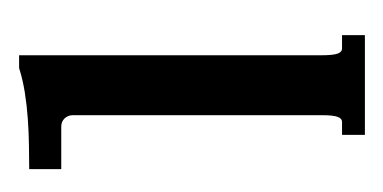

<svg xmlns="http://www.w3.org/2000/svg" viewBox="-122 -645 409 205"><g transform="rotate(-90 82.5 -542.5)"><path d="M126 -726.6V-403.8Q126 -391.6 127.7 -386.7Q129.4 -381.8 133.3 -381.8H147.5V-357.4H41V-381.8H54.7Q58.6 -381.8 60.3 -386.7Q62 -391.6 62 -402.8V-669.4Q62 -674.3 58.6 -678Q55.2 -681.6 49.8 -681.6H4.4V-715.8Q16.1 -715.8 30 -716.1Q43.9 -716.3 58.1 -717.3Q72.3 -718.3 86.2 -720.5Q100.1 -722.7 112.3 -726.6Z"/></g></svg>

Font: Arian AMU Serif
Style: Regular
Weight: 400
Designer: Ruben Hakobyan (Tarumian)
Foundry: Ruben Hakobyan (Tarumian)
Version: Version 1.002